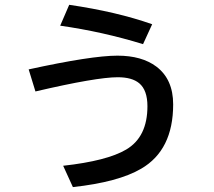

<svg xmlns="http://www.w3.org/2000/svg" viewBox="-20 -700 880 791"><path d="M569.3 -518.1Q403.3 -569.3 228 -594.2L265.1 -680.2Q461.9 -651.4 606.9 -600.1ZM98.1 -414.1Q356.9 -470.7 463.9 -470.7Q564 -470.7 624 -425.8Q693.4 -373.5 693.4 -270Q693.4 -81.5 561.5 -4.9Q467.3 50.3 280.3 70.8L240.2 -17.1Q420.9 -37.1 500 -84Q587.4 -135.7 587.4 -262.2Q587.4 -328.6 553.7 -356.9Q523.9 -381.8 465.3 -381.8Q377 -381.8 126 -323.2Z"/></svg>

Font: BIZ UDPGothic
Style: Bold
Weight: 700
Designer: TypeBank Co., Ltd.
Foundry: Morisawa Inc.
Version: Version 1.051